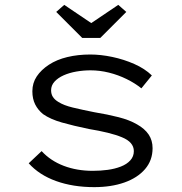

<svg xmlns="http://www.w3.org/2000/svg" viewBox="-20 -759 748 789"><path d="M367 10Q280 10 210.5 -15Q141 -40 98 -88L151 -138Q188 -98 242 -77.5Q296 -57 361 -57Q393 -57 422.5 -61Q452 -65 476.5 -74.5Q501 -84 515.5 -100Q530 -116 530 -138Q530 -175 481 -195Q457 -205 422.5 -213.5Q388 -222 345 -229Q282 -242 234.5 -255.5Q187 -269 157 -290Q136 -307 124.5 -330Q113 -353 113 -384Q113 -418 131 -445Q149 -472 181 -493Q213 -514 256.5 -524.5Q300 -535 351 -535Q394 -535 441.5 -525Q489 -515 532 -496Q575 -477 604 -449L561 -396Q535 -417 500.5 -434Q466 -451 428 -460.5Q390 -470 352 -470Q323 -470 294 -465Q265 -460 241.5 -449.5Q218 -439 204 -423.5Q190 -408 190 -388Q190 -372 197.5 -360.5Q205 -349 220 -340Q242 -326 279.5 -317Q317 -308 367 -298Q422 -289 467 -277.5Q512 -266 543 -248Q575 -230 591 -206Q607 -182 607 -150Q607 -100 576 -64Q545 -28 491 -9Q437 10 367 10ZM318 -603 211 -710 244 -739 370 -654H340L466 -739L499 -710L392 -603Z"/></svg>

Font: Lexend Peta Light
Style: Regular
Weight: 300
Version: Version 1.007